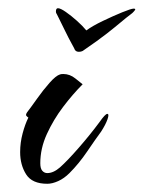

<svg xmlns="http://www.w3.org/2000/svg" viewBox="-20 -433 349 467"><path d="M121 -413Q127 -413 140 -404Q153 -395 167 -382.5Q181 -370 190 -359Q205 -370 230 -382Q255 -394 277 -403Q299 -412 305 -412H306Q309 -412 309 -410Q309 -409 305.5 -405Q302 -401 299 -399Q287 -390 274 -379Q261 -368 240 -351.5Q219 -335 181 -309Q177 -307 172 -307Q165 -307 162 -312Q162 -313 154.5 -326.5Q147 -340 138.5 -357.5Q130 -375 123.5 -388Q117 -401 118 -399Q116 -401 116 -405Q116 -413 121 -413ZM95 14Q58 14 43.5 -9Q29 -32 29 -63Q29 -86 35 -108.5Q41 -131 49 -147Q46 -149 44 -151.5Q42 -154 46 -160Q56 -173 70.5 -193.5Q85 -214 100.5 -231.5Q116 -249 126 -252Q129 -253 134 -253Q150 -253 163.5 -242Q177 -231 181 -228Q157 -204 133.5 -173Q110 -142 94 -107Q78 -72 78 -36Q78 -23 83 -17.5Q88 -12 95 -12Q110 -12 126 -26Q144 -42 171.5 -73.5Q199 -105 222 -136Q236 -156 241 -156Q246 -156 241.5 -143Q237 -130 226 -113Q212 -94 192 -64.5Q172 -35 149 -12Q136 1 121.5 7.5Q107 14 95 14Z"/></svg>

Font: The Nautigal
Style: Bold
Weight: 700
Designer: Robert E. Leuschke
Foundry: Robert E. Leuschke
Version: Version 1.100; ttfautohint (v1.8.3)